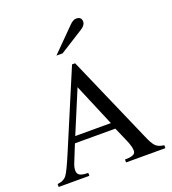

<svg xmlns="http://www.w3.org/2000/svg" viewBox="-163 -1049 1047 1170"><g transform="rotate(-20 361.0 -464.0)"><path d="M276 -757 423 -905Q446 -928 465 -928Q500 -928 500 -896Q500 -873 470 -854L316 -757ZM707 0H452V-19Q492 -19 507 -28Q521 -35 521 -52Q521 -78 502 -122L461 -216H199L153 -102Q144 -79 144 -60Q144 -37 160.5 -28Q177 -19 214 -19V0H15V-19Q57 -23 76 -49.5Q95 -76 141 -186L347 -674H367L613 -111Q635 -59 652.5 -41Q670 -23 707 -19ZM447 -257 331 -532 216 -257Z"/></g></svg>

Font: STIX MathJax Latin
Style: Regular
Weight: 400
Designer: MicroPress Inc., with final additions and corrections provided by Coen Hoffman, Elsevier (retired)
Version: Version 1.1.1